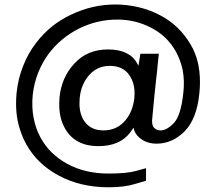

<svg xmlns="http://www.w3.org/2000/svg" viewBox="-20 -625 934 834"><path d="M457 -338.9C494.8 -338.9 522.8 -325.8 541 -299.8C556.6 -277.7 564.5 -251 564.5 -219.7C564.5 -213.2 564.1 -206.4 563.5 -199.2C558.9 -158.2 544.9 -124.7 521.5 -98.6C497.4 -71.9 466.8 -58.6 429.7 -58.6C393.2 -58.6 365.9 -71.3 347.7 -96.7C332.7 -117.5 325.2 -143.9 325.2 -175.8C325.2 -182.9 325.5 -190.8 326.2 -199.2C330.1 -239.6 344.1 -273.1 368.2 -299.8C391.6 -325.8 421.2 -338.9 457 -338.9ZM449.2 -410.2C389.3 -410.2 340.8 -390 303.7 -349.6C266 -309.9 244.1 -260.1 238.3 -200.2C237.6 -189.8 237.3 -179.7 237.3 -169.9C237.3 -123 249.3 -83 273.4 -49.8C302.7 -10.1 347.3 9.8 407.2 9.8C469.1 9.8 515 -9.8 544.9 -48.8C550.2 -55.7 555.2 -63 559.8 -70.5C563.2 -53.5 571.2 -39.4 584 -28.3C604.2 -10.1 629.6 -1 660.2 -1C705.7 -1 746.4 -18.9 782.2 -54.7C817.4 -91.1 838.5 -145.5 845.7 -217.8C847.7 -235.4 848.6 -252.3 848.6 -268.6C848.6 -331.7 835.3 -385.7 808.6 -430.7C775.4 -487.3 731.1 -529.9 675.8 -558.6C646.5 -574.2 615.2 -585.9 582 -593.7C548.2 -601.6 514.3 -605.5 480.5 -605.5C415.4 -605.5 352.2 -591.1 291 -562.5C229.2 -533.9 177.7 -492.5 136.7 -438.5C113.9 -409.2 95.4 -376.3 81.1 -339.8C66.1 -303.4 56.3 -263.3 51.8 -219.7C50.5 -204.1 49.8 -189.1 49.8 -174.8C49.8 -149.4 52.1 -124.7 56.6 -100.6C64.5 -63.5 76.8 -29.6 93.8 1C125.7 58.9 172.9 104.5 235.4 137.7C297.9 171.5 370.1 188.5 452.1 188.5C498.4 188.5 536.8 183.6 567.4 173.8L614.3 160.2V130.9V105.5L572.3 117.2C544.9 125 504.6 128.9 451.2 128.9C383.5 128.9 323.9 114.9 272.5 86.9C221 58.9 182.3 20.8 156.2 -27.3C141.9 -53.4 131.8 -82 126 -113.3C120.1 -143.9 118.8 -176.8 122.1 -211.9C126 -246.4 133.8 -278.6 145.5 -308.6C157.9 -339.2 173.2 -366.9 191.4 -391.6C226.6 -437.8 270.5 -474.3 323.2 -501C376 -527 431.6 -540 490.2 -540C541.7 -540 590.2 -528.3 635.7 -504.9C682 -481.4 717.8 -447.3 743.2 -402.3C756.8 -378.3 766.9 -351.2 773.4 -321.3C779.3 -290.7 780.3 -257.5 776.4 -221.7C769.2 -154.6 755.2 -110.7 734.4 -89.8C714.2 -69 695.3 -58.6 677.7 -58.6C665.4 -58.6 655.6 -62.8 648.4 -71.3C641.3 -79.1 639 -93.1 641.6 -113.3C644.9 -152.3 647.8 -183.3 650.4 -206.1C653 -229.5 655.9 -257.2 659.2 -289.1C661.1 -302.7 662.8 -318 664.1 -335C666 -351.2 668 -370.1 669.9 -391.6H589.8C586.4 -370.1 583.5 -352.6 581.2 -339.1C579.3 -343 577.3 -346.9 575.2 -350.6C553.1 -390.3 511.1 -410.2 449.2 -410.2Z"/></svg>

Font: Helmet
Style: Regular
Weight: 400
Designer: Carl Enlund
Version: 1.0